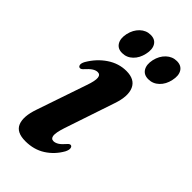

<svg xmlns="http://www.w3.org/2000/svg" viewBox="-199 -662 724 724"><g transform="rotate(45 163.0 -300.0)"><path d="M170 -66Q179 -66 189.5 -72.2Q200 -78.5 215 -96Q221.5 -103 226.5 -102Q232.5 -101.5 234.2 -93.2Q236 -85 229 -71Q208.5 -34.5 174.5 -12.8Q140.5 9 95 9Q47 9 34.8 -21.5Q22.5 -52 41 -105L109 -304.5Q121 -338.5 119.2 -353.5Q117.5 -368.5 104 -368.5Q94.5 -368.5 83.8 -361.8Q73 -355 56.5 -336.5Q50 -330.5 45 -331.5Q39 -332 37.2 -339.8Q35.5 -347.5 42.5 -360.5Q66 -400.5 101.5 -424.2Q137 -448 177.5 -448Q222.5 -448 236.5 -416.5Q250.5 -385 232 -331L164.5 -130Q153 -95 155 -80.5Q157 -66 170 -66ZM117.8 -484Q94.4 -484 84 -501.2Q73.5 -518.5 79.5 -546.5Q85.9 -574.5 104 -591.8Q122.1 -609 146 -609Q169.8 -609 180 -591.8Q190.3 -574.5 183.9 -546.5Q177.9 -518.5 160 -501.2Q142.1 -484 117.8 -484ZM257.6 -484Q233.7 -484 223.3 -501.2Q212.8 -518.5 218.8 -546.5Q225.2 -574.5 243.5 -591.8Q261.8 -609 285.7 -609Q309.5 -609 320 -591.8Q330.4 -574.5 324 -546.5Q318.1 -518.5 300 -501.2Q281.9 -484 257.6 -484Z"/></g></svg>

Font: Fraunces 144pt Soft SemiBold
Style: Italic
Weight: 600
Italic angle: -16°
Version: Version 1.000;[b76b70a41]